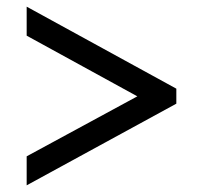

<svg xmlns="http://www.w3.org/2000/svg" viewBox="-20 -646 609 576"><path d="M60 -90V-177L392 -357L60 -539V-626L509 -380V-335Z"/></svg>

Font: Noto Serif Hentaigana Black
Style: Regular
Weight: 900
Designer: Kazuhiro Yamada
Foundry: nipponia
Version: Version 1.000; ttfautohint (v1.8.4.7-5d5b)